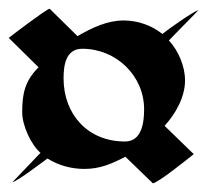

<svg xmlns="http://www.w3.org/2000/svg" viewBox="-20 -575 476 441"><path d="M436 -552C423 -548 365 -507 353 -497C328 -517 296 -528 264 -528C226 -528 191 -511 158 -492C137 -513 115 -534 94 -555C85 -553 13 -498 0 -488L68 -421H69C37 -389 31 -360 31 -317C31 -287 51 -243 73 -224C51 -201 30 -179 8 -156C23 -161 74 -200 89 -211C114 -195 144 -187 174 -187C210 -187 237 -199 268 -215C289 -195 310 -174 331 -154C343 -155 410 -209 425 -221L358 -286C383 -313 405 -352 405 -390C405 -423 390 -458 368 -482C374 -489 435 -550 436 -552ZM311 -324C311 -294 306 -250 267 -250C182 -250 126 -312 126 -395C126 -425 131 -463 169 -463C247 -463 311 -401 311 -324Z"/></svg>

Font: Fondamento
Style: Regular
Weight: 400
Designer: Astigmatic (AOETI)
Foundry: Astigmatic (AOETI)
Version: Version 1.001